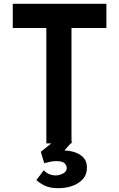

<svg xmlns="http://www.w3.org/2000/svg" viewBox="-20 -752 625 1007"><path d="M47 -732H538V-605H355V0H223V-605H47ZM210 141Q220 153 236.5 160.5Q253 168 272 168Q291 168 310.5 158Q330 148 330 129Q330 116 319 104.5Q308 93 274 93Q258 93 242 96.5Q226 100 212 104L194 44L263 -11L360 -10L318 37Q369 39 402.5 61.5Q436 84 436 127Q436 164 414 188Q392 212 358 223.5Q324 235 285 235Q243 235 215.5 222Q188 209 171 192Z"/></svg>

Font: Reem Kufi SemiBold
Style: Regular
Weight: 600
Designer: Khaled Hosny
Version: Version 1.001